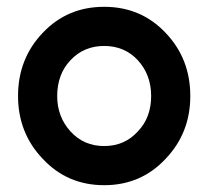

<svg xmlns="http://www.w3.org/2000/svg" viewBox="-20 -532 611 564"><path d="M286 -397Q346 -397 385 -355Q424 -312 424 -250Q424 -219 414.5 -193Q405 -167 385 -146Q346 -103 286 -103Q226 -103 187 -146Q148 -189 148 -250Q148 -281 157.5 -307.5Q167 -334 187 -355Q226 -397 286 -397ZM286 -512Q178 -512 106 -436Q33 -360 33 -250Q33 -141 106 -65Q178 12 286 12Q394 12 466 -65Q539 -141 539 -250Q539 -360 466 -436Q394 -512 286 -512Z"/></svg>

Font: Unageo
Style: SemiBold
Weight: 600
Designer: Richard Sepsi
Foundry: Richard Sepsi
Version: Version 2.000